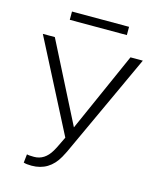

<svg xmlns="http://www.w3.org/2000/svg" viewBox="-128 -963 883 1063"><g transform="rotate(15 313.5 -431.0)"><path d="M327.1 -255.4 529.3 -710.9H600.1L325.2 -115.7L307.6 -82Q255.9 10.3 155.3 10.3Q125.5 10.3 109.4 4.9L114.7 -43.9Q125 -40.5 155.8 -40.5Q216.3 -40.5 252.9 -102.5L265.1 -124.5L295.9 -188L26.9 -710.9H95.7ZM478 -824.7H150.9V-872.1H478Z"/></g></svg>

Font: RobotoInd Light
Style: Regular
Weight: 300
Designer: Google
Version: Version 2.001151; 2014